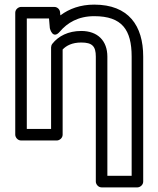

<svg xmlns="http://www.w3.org/2000/svg" viewBox="-20 -583 684 831"><path d="M331.7 -449C275.2 -449 232.5 -426.6 206.4 -393.4C203 -389 201.1 -383 201.1 -378V-25H96V-503H192.1L195.7 -460.9C195.7 -460.9 207.6 -409 239.7 -446.8C271.2 -484 318.2 -513 387.8 -513C508.1 -513 549.8 -454 549.8 -338V178H444.7V-338C444.7 -406.4 402.8 -449 331.7 -449ZM331.7 -399C379.6 -399 394.7 -382.5 394.7 -338V203C394.7 213.7 404.6 228 419.7 228H574.8C585.5 228 599.8 218.1 599.8 203V-338C599.8 -471.9 536.7 -563 387.8 -563C327.6 -563 280 -545.2 241.2 -516.5L240 -530.1C239 -542.6 228.1 -553 215.1 -553H71C60.3 -553 46 -543.1 46 -528V0C46 10.7 55.9 25 71 25H226.1C236.8 25 251.1 15.1 251.1 0V-368.7C267.2 -385.7 292.5 -399 331.7 -399Z"/></svg>

Font: Asimov
Style: WidOu
Weight: 500
Designer: Google
Version: Version 2.000980; 2014